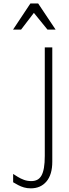

<svg xmlns="http://www.w3.org/2000/svg" viewBox="-20 -980 384 1074"><path d="M53.5 39.5V-7Q64.5 0 79.8 9.5Q95 19 114 26Q133 33 155 33Q174 33 188.2 25.8Q202.5 18.5 211.8 2.2Q221 -14 225.8 -41.2Q230.5 -68.5 230.5 -108V-715H272.5V-75.5Q272.5 -3.5 240 35Q207.5 73.5 152.5 73.5Q131.5 73.5 114.2 68.5Q97 63.5 82 55.5Q67 47.5 53.5 39.5ZM53 -814.5 150 -960.5H193.5L291 -814.5H245.5L169.5 -908L98 -814.5Z"/></svg>

Font: Russolo 10pt ExtraLight
Style: Regular
Weight: 200
Designer: Micah Stupak-Hahn
Version: Version 1.000